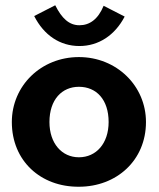

<svg xmlns="http://www.w3.org/2000/svg" viewBox="-20 -699 603 730"><path d="M374 -677C353 -626 321 -603 282 -603C243 -603 215 -629 190 -679L110 -638C147 -565 208 -524 282 -524C355 -524 417 -565 454 -636ZM280 11C423 11 535 -89 535 -235C535 -373 423 -482 280 -482C136 -482 25 -373 25 -235C25 -87 135 12 280 11ZM280 -101C215 -101 168 -154 168 -235C168 -321 216 -369 280 -369C346 -369 393 -321 393 -235C393 -154 346 -101 280 -101Z"/></svg>

Font: Inconsolata SemiExpanded Black
Style: Regular
Weight: 900
Width: 6
Monospace: yes
Designer: Raph Levien, Cyreal, Brenton Simpson
Foundry: Raph Levien, Cyreal, Google
Version: Version 3.100